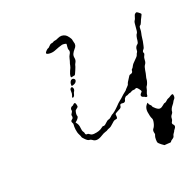

<svg xmlns="http://www.w3.org/2000/svg" viewBox="-101 -520 759 747"><g transform="rotate(-20 279.0 -146.5)"><path d="M447 -50Q454 -59 454 -52Q454 -48 459 -44Q464 -40 464 -37Q464 -34 474 -25.5Q484 -17 491 -18Q498 -19 505 -25.5Q512 -32 515.5 -32Q519 -32 524.5 -37.5Q530 -43 534 -44Q538 -45 545 -50Q556 -57 557 -51Q560 -39 554 -33Q550 -29 548 -24.5Q546 -20 541 -14Q530 -1 530 11Q530 14 525 20Q520 26 520 33.5Q520 41 517 45Q511 53 518 59Q525 66 517 76Q512 82 512 83.5Q512 85 508 90Q504 95 503 100.5Q502 106 497 109Q488 114 486 119Q485 121 472 121L458 122L448 115Q438 107 436 104Q434 100 434 90Q434 80 436 75Q439 70 437 64Q434 53 439 47Q445 40 448 26.5Q451 13 448 8Q443 -1 440 -22Q438 -39 447 -50ZM190 -210Q196 -216 199 -211Q204 -203 199 -195Q196 -191 195 -185Q194 -179 190 -175Q184 -171 184 -176Q184 -178 186 -182Q189 -190 188 -198Q187 -206 190 -210ZM203 -240Q210 -245 216 -240Q221 -236 218 -229.5Q215 -223 207 -220Q200 -217 198 -218Q196 -219 197 -227Q198 -235 203 -240ZM548 -389Q549 -387 543.5 -377Q538 -367 535 -358.5Q532 -350 528 -348Q524 -346 524 -335.5Q524 -325 522 -318Q520 -311 518.5 -297.5Q517 -284 516 -281.5Q515 -279 513.5 -269.5Q512 -260 508 -256Q501 -249 505 -242Q507 -239 503 -232Q499 -225 499 -215Q499 -205 494 -198.5Q489 -192 487 -178Q485 -164 482.5 -155.5Q480 -147 480 -142Q480 -137 477 -128.5Q474 -120 471 -117Q469 -114 468 -108Q467 -102 464 -95.5Q461 -89 461 -83.5Q461 -78 457 -78Q453 -78 452 -79.5Q451 -81 447 -82Q439 -84 437.5 -89Q436 -94 442 -100Q446 -104 446 -106Q446 -108 440.5 -115.5Q435 -123 432 -124Q428 -125 426.5 -123Q425 -121 418.5 -121Q412 -121 408 -118Q404 -115 401 -115Q398 -115 393 -112Q388 -109 385 -109Q383 -109 380.5 -107Q378 -105 376 -102Q374 -99 374 -97Q372 -85 360.5 -87Q349 -89 349 -80Q349 -72 339 -68Q332 -64 326 -61Q321 -58 320.5 -56.5Q320 -55 321 -48Q321 -45 321 -43Q321 -41 320 -39.5Q319 -38 317 -37.5Q315 -37 310 -36Q305 -35 295.5 -25.5Q286 -16 278.5 -13.5Q271 -11 269 -9Q267 -7 259.5 -5Q252 -3 241 4Q216 20 201 7Q196 3 190 3Q184 3 174.5 -6.5Q165 -16 165 -18.5Q165 -21 160 -30.5Q155 -40 153.5 -53.5Q152 -67 153 -72.5Q154 -78 151 -82Q146 -90 154 -95Q161 -99 158 -110Q157 -113 161.5 -119Q166 -125 164.5 -129.5Q163 -134 166 -138.5Q169 -143 172.5 -143.5Q176 -144 179 -148Q187 -156 190 -145Q192 -137 191.5 -134.5Q191 -132 185 -128Q180 -124 179 -122Q178 -120 177 -113Q176 -103 178 -101Q180 -95 170 -85L163 -79L168 -72Q173 -65 174 -52.5Q175 -40 178.5 -35.5Q182 -31 182 -28Q183 -20 190 -21Q194 -22 200 -17Q206 -12 216 -13Q239 -15 251 -25Q256 -30 260.5 -29Q265 -28 273.5 -36.5Q282 -45 287.5 -46Q293 -47 297.5 -51.5Q302 -56 306 -59Q316 -63 335 -82Q346 -94 354 -100Q362 -106 368 -112Q374 -118 382 -124Q390 -130 390 -131Q390 -132 397.5 -139.5Q405 -147 405 -149Q405 -151 408 -157Q412 -164 422 -179Q424 -182 430 -183Q438 -185 438 -194Q438 -198 441 -200Q444 -202 447.5 -209.5Q451 -217 463 -228Q475 -239 476.5 -244.5Q478 -250 480.5 -253Q483 -256 483 -262Q483 -276 493 -283Q497 -286 498 -295Q500 -318 506 -324Q509 -328 510 -348.5Q511 -369 514.5 -373Q518 -377 520 -386Q522 -395 526 -398Q530 -401 532 -401Q534 -401 540.5 -396Q547 -391 548 -389ZM211 -411Q228 -419 243 -410Q248 -407 254.5 -398Q261 -389 261 -385Q261 -383 263 -376Q269 -361 257 -349Q250 -341 246.5 -333.5Q243 -326 245 -316.5Q247 -307 242.5 -299Q238 -291 238 -289Q238 -286 231 -269.5Q224 -253 223 -253Q213 -251 209.5 -250Q206 -249 206 -254Q206 -263 212 -276Q218 -287 219 -294Q220 -301 222 -306Q224 -311 226 -320.5Q228 -330 232 -336Q238 -345 235 -353Q232 -357 233.5 -367.5Q235 -378 234 -379Q233 -380 226.5 -381Q220 -382 216 -381Q204 -378 182 -369Q171 -365 159 -366Q147 -367 147 -372Q147 -375 153 -381Q159 -387 161.5 -387Q164 -387 169.5 -393.5Q175 -400 180.5 -400.5Q186 -401 189 -403.5Q192 -406 196.5 -406Q201 -406 211 -411Z"/></g></svg>

Font: TT2020 Style D
Style: Italic
Weight: 400
Italic angle: -15°
Version: Version 0.2.000